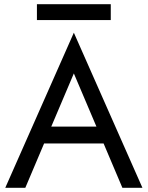

<svg xmlns="http://www.w3.org/2000/svg" viewBox="-20 -890 700 910"><path d="M155 -795V-870H505V-795ZM560 0 471 -210H189L100 0H5L330 -735L655 0ZM330 -542 223 -290H437Z"/></svg>

Font: Jost*
Style: Regular
Weight: 400
Version: Version 3.7